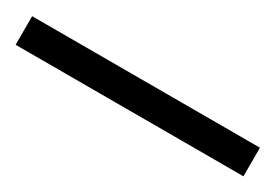

<svg xmlns="http://www.w3.org/2000/svg" viewBox="-16 -929 475 331"><g transform="rotate(30 221.5 -763.5)"><path d="M448.5 -734.7H-5V-791.6H448.5Z"/></g></svg>

Font: Shan Wanhai
Style: Regular
Weight: 400
Designer: Khon Soe Zaw Thu
Foundry: Shan Unicode
Version: Version 1.00 June 3, 2017, initial release